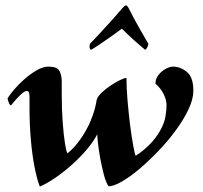

<svg xmlns="http://www.w3.org/2000/svg" viewBox="-20 -684 748 709"><path d="M445 -664Q450 -664 455 -654Q478 -608 500 -570.5Q522 -533 528 -522Q527 -515 523.5 -508.5Q520 -502 516 -500Q508 -507 491.5 -521Q475 -535 458 -551Q441 -567 430 -578Q415 -567 392 -550.5Q369 -534 348 -520Q327 -506 316 -500Q308 -504 312 -522Q318 -528 338 -549.5Q358 -571 384 -599.5Q410 -628 432 -654Q437 -659 439.5 -661.5Q442 -664 445 -664ZM447 -396Q447 -358 451 -312.5Q455 -267 460 -225Q466 -179 472 -146Q478 -113 481 -109Q500 -120 526 -144Q552 -168 571 -201Q587 -229 591 -254Q595 -279 595 -295Q595 -316 583.5 -338Q572 -360 554 -375Q554 -393 565 -407Q576 -421 591.5 -429.5Q607 -438 618 -438Q646 -438 670 -418.5Q694 -399 694 -349Q694 -318 676 -280Q658 -242 629 -202.5Q600 -163 564.5 -126Q529 -89 494 -59.5Q459 -30 429 -13Q399 4 381 4Q371 -10 363.5 -39Q356 -68 350 -100Q341 -150 339 -188Q327 -164 303 -135Q279 -106 248 -78Q217 -50 185 -28Q153 -6 127 5Q117 -20 108 -65Q99 -110 94 -167Q89 -224 89 -283V-326Q89 -333 87.5 -340.5Q86 -348 78 -348Q71 -348 58 -336Q45 -324 34 -311Q23 -298 21 -295Q16 -295 12 -306Q8 -317 8 -321Q15 -333 31.5 -352.5Q48 -372 70 -391.5Q92 -411 115.5 -424.5Q139 -438 159 -438Q191 -438 199.5 -422Q208 -406 208 -384V-333Q208 -280 211.5 -232.5Q215 -185 220 -154Q225 -123 229 -118Q247 -131 268 -158Q289 -185 303 -213Q314 -233 323.5 -261Q333 -289 337 -315Q340 -327 354.5 -341Q369 -355 387.5 -367.5Q406 -380 422.5 -388Q439 -396 447 -396Z"/></svg>

Font: Amiri
Style: Bold Italic
Weight: 700
Italic angle: 10°
Designer: Khaled Hosny
Version: Version 0.113